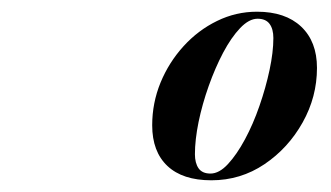

<svg xmlns="http://www.w3.org/2000/svg" viewBox="-20 -783 566 328"><path d="M341 -475Q292 -475 266 -499.5Q240 -524 240 -569Q240 -607 254.2 -641.8Q268.5 -676.5 293.5 -704Q318.5 -731.5 350.8 -747.2Q383 -763 419 -763Q467.5 -763 494.5 -737.5Q521.5 -712 521.5 -667Q521.5 -617.5 497 -573.8Q472.5 -530 431.8 -502.5Q391 -475 341 -475ZM339.5 -486.5Q354.5 -486.5 369.5 -502.8Q384.5 -519 398.5 -545Q412.5 -571 423.2 -602Q434 -633 440.5 -663.5Q447 -694 447 -718Q447 -733.5 440.5 -742.2Q434 -751 420 -751Q405.5 -751 390.2 -735Q375 -719 361.2 -693Q347.5 -667 336.5 -636Q325.5 -605 319.2 -574.5Q313 -544 313 -519.5Q313 -504.5 319.2 -495.5Q325.5 -486.5 339.5 -486.5Z"/></svg>

Font: Bodoni Moda
Style: Bold Italic
Weight: 700
Italic angle: -13°
Version: Version 2.004